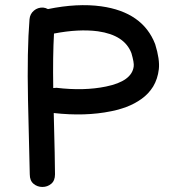

<svg xmlns="http://www.w3.org/2000/svg" viewBox="-20 -738 669 761"><path d="M98 -47Q98 -22 113 -9.5Q128 3 148 3Q168 3 183 -9.5Q198 -22 198 -47Q198 -98 193 -290Q318 -276 420 -297Q448 -302 480.5 -314Q513 -326 541 -346Q569 -366 587 -395Q605 -425 609.5 -463.5Q614 -502 595 -563Q546 -690 381 -713Q287 -726 170 -702Q161 -707 151 -708Q130 -709 114.5 -696Q99 -683 97 -662Q87 -539 91 -342Q98 -57 98 -47ZM191 -389Q189 -517 194 -605Q292 -624 368 -614Q474 -599 501 -527Q512 -489 510 -475Q503 -416 400 -395Q313 -377 204 -390Q197 -390 191 -389Z"/></svg>

Font: Balsamiq Sans
Style: Regular
Weight: 400
Designer: Michael Angeles
Foundry: Balsamiq SRL
Version: Version 1.020; ttfautohint (v1.8.4.7-5d5b);gftools[0.9.26]